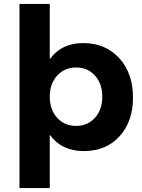

<svg xmlns="http://www.w3.org/2000/svg" viewBox="-20 -762 724 976"><path d="M233 -461Q292 -543 403 -543Q516 -543 586 -466.5Q656 -390 656 -266Q656 -144 587.5 -69Q519 6 406 6Q293 6 233 -77V194H79V-742H233ZM233 -271Q233 -204 270.5 -163Q308 -122 367 -122Q426 -122 463 -163.5Q500 -205 500 -271Q500 -336 463 -377.5Q426 -419 367 -419Q308 -419 270.5 -377.5Q233 -336 233 -271Z"/></svg>

Font: Montserrat-Arabic SemiBold
Style: Regular
Weight: 600
Designer: Mohamed Gaber
Foundry: Kief Type Foundry
Version: Version 5.008;PS 005.008;hotconv 1.0.88;makeotf.lib2.5.64775